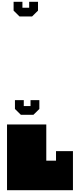

<svg xmlns="http://www.w3.org/2000/svg" viewBox="-20 -2112 864 2132"><path d="M58 0V-730H494V-328H602V-434H790V0ZM336 -1929H197L131 -1994V-2092H229V-2026H304V-2092H402V-1994L336 -1929ZM351 -837H212L146 -902V-1000H244V-934H319V-1000H417V-902L351 -837Z"/></svg>

Font: El Pececito
Style: Regular
Weight: 400
Designer: deFharo
Foundry: deFharo
Version: El Pececito Version 1.000